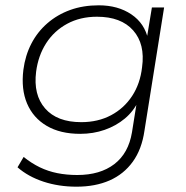

<svg xmlns="http://www.w3.org/2000/svg" viewBox="-20 -515 702 723"><path d="M268 188Q201 188 143.5 169Q86 150 46 115L69 76Q99 100 130 115Q161 130 196 137Q231 144 271 144Q357 144 410.5 103Q464 62 477 -17L496 -136H502Q483 -96 450 -68.5Q417 -41 374 -26Q331 -11 282 -11Q207 -11 156 -41Q105 -71 82 -125Q59 -179 68 -252Q75 -306 98 -350.5Q121 -395 158.5 -427.5Q196 -460 244.5 -477.5Q293 -495 352 -495Q424 -495 474.5 -461Q525 -427 538 -366H532L552 -487H598L524 -23Q514 47 480 94Q446 141 392.5 164.5Q339 188 268 188ZM286 -55Q349 -55 398 -81Q447 -107 477.5 -153.5Q508 -200 515 -262Q527 -349 481.5 -400.5Q436 -452 345 -452Q282 -452 233 -425.5Q184 -399 154 -352.5Q124 -306 116 -245Q105 -158 150 -106.5Q195 -55 286 -55Z"/></svg>

Font: Nunito Sans 10pt SemiExpanded ExtraLight
Style: Italic
Weight: 250
Width: 6
Italic angle: -9°
Designer: Vernon Adams
Foundry: Vernon Adams
Version: Version 3.101;gftools[0.9.27]